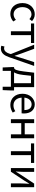

<svg xmlns="http://www.w3.org/2000/svg" viewBox="1806 -2404 831 4484"><g transform="rotate(90 2222.0 -161.5)"><path d="M306 13C371 13 433 -12 481 -56L442 -117C408 -86 364 -63 314 -63C214 -63 146 -146 146 -271C146 -396 218 -481 316 -481C360 -481 393 -461 425 -432L472 -493C433 -527 384 -557 313 -557C174 -557 51 -452 51 -271C51 -91 162 13 306 13Z M709 0H800V-469H983V-543H527V-469H709Z M1112 234C1220 234 1276 152 1314 45L1519 -543H1430L1333 -241C1318 -193 1302 -138 1287 -89H1282C1265 -138 1246 -194 1230 -241L1119 -543H1024L1242 1L1230 42C1208 109 1169 159 1107 159C1093 159 1077 154 1066 150L1048 223C1065 230 1086 234 1112 234Z M1749 -469H1923V-74H1669C1695 -113 1717 -177 1729 -285ZM2015 -74V-543H1677L1648 -302C1627 -127 1603 -90 1572 -74H1546V-17L1555 192H1634V0H2005V192H2084L2093 -17V-74Z M2429 13C2503 13 2561 -12 2609 -43L2576 -103C2536 -76 2493 -60 2440 -60C2337 -60 2266 -134 2260 -250H2626C2628 -263 2630 -282 2630 -302C2630 -457 2552 -557 2414 -557C2288 -557 2169 -447 2169 -271C2169 -92 2285 13 2429 13ZM2259 -315C2270 -422 2338 -484 2415 -484C2500 -484 2550 -425 2550 -315Z M2764 0H2855V-242H3117V0H3208V-543H3117V-323H2855V-543H2764Z M3511 0H3602V-469H3785V-543H3329V-469H3511Z M3905 0H3990L4196 -311C4216 -344 4247 -394 4268 -428H4272C4268 -357 4263 -284 4263 -227V0H4352V-543H4267L4061 -232C4041 -199 4010 -149 3989 -116H3985C3988 -186 3994 -259 3994 -316V-543H3905Z"/></g></svg>

Font: Source Han Sans KR Regular
Style: Regular
Weight: 400
Designer: Ryoko NISHIZUKA (kana & ideographs); Paul D. Hunt (Latin, Greek & Cyrillic); Wenlong ZHANG (bopomofo); Sandoll Communica
Foundry: Adobe Systems Incorporated
Version: Version 1.004;PS 1.004;hotconv 1.0.82;makeotf.lib2.5.63406